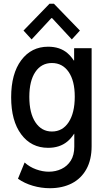

<svg xmlns="http://www.w3.org/2000/svg" viewBox="-20 -784 564 1017"><path d="M244.1 212.9Q198.7 212.9 154.1 200Q109.4 187 75.2 162.6L110.4 76.7Q136.7 100.6 171.1 113Q205.6 125.5 238.3 125.5Q274.9 125.5 305.7 110.8Q336.4 96.2 355 66.9Q373.5 37.6 373.5 -7.3V-75.2H358.9L377.9 -128.9V-412.1L350.1 -463.9H372.6V-528.8H465.3V-9.8Q465.3 62 437.7 111.8Q410.2 161.6 360.4 187.3Q310.5 212.9 244.1 212.9ZM234.9 -1Q145.5 -1 92.3 -72.5Q39.1 -144 39.1 -268.6Q39.1 -393.6 92.5 -465.1Q146 -536.6 234.9 -536.6Q297.9 -536.6 337.6 -502.2Q377.4 -467.8 396.5 -407.2Q415.5 -346.7 415.5 -268.1Q415.5 -186.5 395.8 -126.5Q376 -66.4 335.9 -33.7Q295.9 -1 234.9 -1ZM254.9 -87.4Q311.5 -87.4 343.8 -137Q376 -186.5 376 -272Q376 -356 343.5 -403.1Q311 -450.2 254.9 -450.2Q199.2 -450.2 167.2 -402.8Q135.3 -355.5 135.3 -271Q135.3 -184.6 167.7 -136Q200.2 -87.4 254.9 -87.4ZM147.5 -575.2 104.5 -622.1 242.2 -764.2H265.6L403.3 -622.1L360.4 -575.2L255.9 -688H252Z"/></svg>

Font: Reddit Sans Condensed Medium
Style: Regular
Weight: 500
Designer: Stephen Hutchings
Foundry: Reddit
Version: Version 1.014